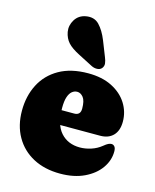

<svg xmlns="http://www.w3.org/2000/svg" viewBox="-109 -778 695 862"><g transform="rotate(15 239.0 -347.0)"><path d="M465.5 -288Q465.5 -246.5 443.8 -223.8Q422 -201 383 -201H141V-267H245Q274 -267 274 -297.5Q274 -334 261.8 -349.5Q249.5 -365 233.5 -365Q220.5 -365 209.8 -356.5Q199 -348 192.5 -329Q186 -310 186 -278Q186 -201 219.2 -163.8Q252.5 -126.5 308.5 -126.5Q333.5 -126.5 360 -135Q386.5 -143.5 408 -161Q420 -171 428 -174.8Q436 -178.5 442.5 -178.5Q451 -178.5 457 -171.5Q463 -164.5 463 -148.5Q463 -107.5 437.5 -71.2Q412 -35 364.8 -12.5Q317.5 10 253 10Q181 10 127.5 -18.5Q74 -47 44.5 -98.8Q15 -150.5 15 -219.5Q15 -287.5 42.8 -341.5Q70.5 -395.5 125.2 -426.8Q180 -458 260 -458Q324.5 -458 370.5 -434.8Q416.5 -411.5 441 -372.8Q465.5 -334 465.5 -288ZM285 -618 313 -547Q319 -533 320.5 -520.2Q322 -507.5 313.5 -497Q305.5 -488 292 -487.5Q278.5 -487 265.5 -493.5L199.5 -527.5Q162 -546.5 144.8 -565.5Q127.5 -584.5 122 -613.5Q117 -643 133.5 -669.8Q150 -696.5 182.5 -702.5Q221 -709.5 244.5 -685Q268 -660.5 285 -618Z"/></g></svg>

Font: Fraunces 144pt S100 Black
Style: Regular
Weight: 900
Version: Version 1.000